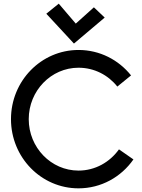

<svg xmlns="http://www.w3.org/2000/svg" viewBox="-20 -999 774 1049"><path d="M630 -183C580 -113 500 -67 409 -67C259 -67 137 -193 137 -348C137 -503 259 -629 409 -629C495 -629 571 -589 621 -526L696 -587C628 -672 525 -726 409 -726C205 -726 40 -557 40 -348C40 -139 205 30 409 30C533 30 642 -32 709 -128ZM493 -959 394 -870 301 -979 233 -924 384 -761 552 -903Z"/></svg>

Font: McLaren
Style: Regular
Weight: 400
Designer: Astigmatic (AOETI)
Foundry: Astigmatic (AOETI)
Version: Version 1.000